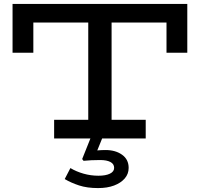

<svg xmlns="http://www.w3.org/2000/svg" viewBox="-20 -706 1020 979"><path d="M44 -437V-686H935V-437H829V-591H150V-437ZM256 0V-95H723V0ZM430 -60V-633H549V-60ZM480 253Q424 253 383 239.5Q342 226 310 207L339 151Q369 169 406 179.5Q443 190 482 190Q519 190 540.5 179.5Q562 169 562 150Q562 130 543 120Q524 110 491 110Q466 110 446 111Q426 112 406 114L399 105L453 -30H513L476 61Q486 60 497 59.5Q508 59 518 59Q569 59 602.5 83Q636 107 636 150Q636 181 616 204Q596 227 561.5 240Q527 253 480 253Z"/></svg>

Font: BioRhyme SemiExpanded Medium
Style: Regular
Weight: 500
Width: 6
Designer: Aoife Mooney
Foundry: Aoife Mooney Type
Version: Version 1.600;gftools[0.9.33]